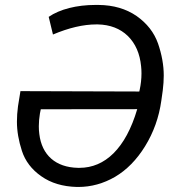

<svg xmlns="http://www.w3.org/2000/svg" viewBox="-20 -740 715 770"><path d="M375 -720.2C370.6 -720.2 366.7 -720.2 362.3 -720.2C288.1 -720.2 219.7 -703.1 175.3 -672.4L192.4 -601.6C255.9 -628.4 314 -642.1 366.7 -642.1C368.7 -642.1 370.1 -642.1 372.1 -642.1C421.4 -641.1 461.9 -625.5 492.7 -595.7C523.4 -565.4 541 -524.9 545.9 -474.1C546.9 -464.8 547.4 -455.6 547.4 -445.8C547.4 -423.8 544.9 -401.4 540 -378.9L538.6 -373L62 -374.5L52.2 -314C49.3 -292.5 47.9 -272 47.9 -252C47.9 -214.4 54.7 -175.3 67.9 -134.8C81.1 -94.2 106.9 -60.1 145.5 -33.2C184.1 -5.9 231.4 8.3 288.6 9.8C290.5 9.8 292 9.8 293.9 9.8C345.7 9.8 395 -3.9 441.4 -30.8C487.8 -58.1 528.3 -99.1 562 -153.8C595.7 -208.5 617.7 -269.5 627 -336.4L632.8 -377.9C635.3 -398.4 636.7 -418 636.7 -437C636.7 -478.5 628.9 -521.5 613.8 -565.4C598.1 -609.9 569.3 -646.5 527.8 -675.8C485.8 -704.6 435.1 -719.7 375 -720.2ZM292.5 -66.9C203.1 -68.8 147.9 -118.2 137.7 -202.1C136.2 -212.4 135.7 -223.1 135.7 -233.9C135.7 -250.5 137.2 -267.1 140.1 -284.7L143.6 -301.8L530.3 -302.2C483.9 -144.5 400.9 -66.9 298.8 -66.9C296.9 -66.9 294.4 -66.9 292.5 -66.9Z"/></svg>

Font: Roboto
Style: Italic
Weight: 400
Italic angle: -12°
Designer: Google
Version: Version 2.137; 2017